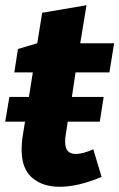

<svg xmlns="http://www.w3.org/2000/svg" viewBox="-24 -703 458 737"><path d="M-4 -236 12 -331H87L102 -425H31L45 -515L119 -537L138 -654L308 -683L284 -537H414L396 -425H266L252 -331H374L359 -236H236L228 -183Q227 -179 226.5 -172.5Q226 -166 226 -159Q226 -134 236.5 -123Q247 -112 266 -112Q280 -112 297 -116.5Q314 -121 334 -130L366 -24Q276 14 205 14Q140 14 99.5 -20.5Q59 -55 59 -129Q59 -150 62 -174L72 -236Z"/></svg>

Font: Bitter ExtraBold
Style: Italic
Weight: 800
Italic angle: -9°
Designer: Sol Matas, and Bitter project Authors
Foundry: Sol Matas
Version: Version 2.001